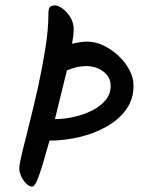

<svg xmlns="http://www.w3.org/2000/svg" viewBox="-20 -681 543 706"><path d="M98 5Q88 5 77 -5.5Q66 -16 58.5 -31.5Q51 -47 51 -61Q51 -77 62 -122.5Q73 -168 89 -230.5Q105 -293 120.5 -364Q136 -435 147 -504Q158 -573 158 -630Q158 -647 162.5 -654Q167 -661 184 -661Q194 -661 210 -649.5Q226 -638 238.5 -618Q251 -598 251 -572Q251 -554 245 -520Q277 -528 301 -528Q331 -528 361 -513.5Q391 -499 416 -475.5Q441 -452 456 -423.5Q471 -395 471 -366Q471 -316 444 -278.5Q417 -241 372 -215.5Q327 -190 272 -177Q217 -164 162 -164Q149 -117 137.5 -78.5Q126 -40 116.5 -17.5Q107 5 98 5ZM182 -243Q215 -243 251 -251Q287 -259 317.5 -274Q348 -289 367.5 -312Q387 -335 387 -365Q387 -397 360.5 -417.5Q334 -438 296 -438Q263 -438 226 -422Z"/></svg>

Font: Solitreo
Style: Regular
Weight: 400
Designer: Nathan Gross, Bryan Kirschen, Binghamton University
Foundry: Eli Heuer
Version: Version 1.100; ttfautohint (v1.8.4.7-5d5b)